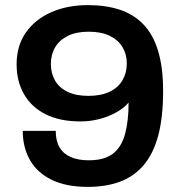

<svg xmlns="http://www.w3.org/2000/svg" viewBox="-20 -719 709 751"><path d="M323 12Q239 12 182.5 -15.5Q126 -43 97.5 -92.5Q69 -142 69 -207H198Q198 -168 213 -142.5Q228 -117 257 -104.5Q286 -92 327 -92Q389 -92 422.5 -118.5Q456 -145 469.5 -196Q483 -247 483 -318Q467 -298 437.5 -281Q408 -264 371 -254Q334 -244 295 -244Q214 -244 158.5 -272Q103 -300 74 -350.5Q45 -401 45 -467Q45 -540 81 -591.5Q117 -643 180 -671Q243 -699 324 -699Q394 -699 448.5 -681Q503 -663 541 -623.5Q579 -584 598.5 -519.5Q618 -455 618 -363Q618 -259 598.5 -187.5Q579 -116 541 -72Q503 -28 448.5 -8Q394 12 323 12ZM326 -344Q375 -344 408.5 -360Q442 -376 459 -405Q476 -434 476 -471Q476 -507 459 -535Q442 -563 409 -579Q376 -595 327 -595Q279 -595 246 -579Q213 -563 196 -534.5Q179 -506 179 -469Q179 -433 195 -404.5Q211 -376 244 -360Q277 -344 326 -344Z"/></svg>

Font: Archivo SemiExpanded SemiBold
Style: Regular
Weight: 600
Width: 6
Designer: Hector Gatti
Foundry: Omnibus-Type
Version: Version 2.001